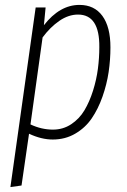

<svg xmlns="http://www.w3.org/2000/svg" viewBox="-20 -552 511 775"><path d="M22 203.1 124 -522H164.1L157.2 -450.2Q221.2 -532.2 300.8 -532.2Q360.8 -532.2 393.3 -487.8Q425.8 -443.4 425.8 -360.8Q425.8 -311 418.5 -261.2Q411.1 -211.4 393.6 -161.6Q376 -111.8 350.1 -74Q324.2 -36.1 283.7 -12.5Q243.2 11.2 192.9 11.2Q147 11.2 97.2 -12.2L66.9 196.8ZM193.8 -28.8Q234.4 -28.8 267.3 -50.5Q300.3 -72.3 320.8 -106.7Q341.3 -141.1 355.5 -186Q369.6 -231 375.2 -274.7Q380.9 -318.4 380.9 -361.8Q382.3 -493.2 294.9 -493.2Q256.3 -493.2 219.5 -467.8Q182.6 -442.4 151.9 -400.9L103 -49.8Q147.5 -28.8 193.8 -28.8Z"/></svg>

Font: Fira Sans Compressed ExtraLight
Style: Italic
Weight: 250
Width: 3
Italic angle: -8°
Designer: Carrois Corporate & Edenspiekermann AG
Foundry: Carrois Corporate GbR & Edenspiekermann AG
Version: Version 4.203;PS 004.203;hotconv 1.0.88;makeotf.lib2.5.64775